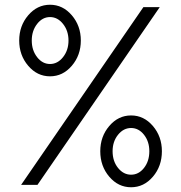

<svg xmlns="http://www.w3.org/2000/svg" viewBox="-20 -780 763 810"><path d="M283 -502.5Q245 -458 191 -458Q137 -458 99 -502.5Q61 -547 61 -609Q61 -671 99 -715.5Q137 -760 191 -760Q245 -760 283 -715.5Q321 -671 321 -609Q321 -547 283 -502.5ZM69 0 585 -750H654L138 0ZM136.5 -539Q159 -510 191 -510Q223 -510 246 -539Q269 -568 269 -609Q269 -650 246 -679Q223 -708 191 -708Q159 -708 136.5 -679Q114 -650 114 -609Q114 -568 136.5 -539ZM403 -142Q403 -204 441 -248.5Q479 -293 533 -293Q587 -293 625 -248.5Q663 -204 663 -142Q663 -79 625 -34.5Q587 10 533 10Q479 10 441 -34.5Q403 -79 403 -142ZM610 -142Q610 -183 587.5 -211.5Q565 -240 533 -240Q501 -240 478 -211.5Q455 -183 455 -142Q455 -100 478 -71.5Q501 -43 533 -43Q565 -43 587.5 -71.5Q610 -100 610 -142Z"/></svg>

Font: Orkney Light
Style: Regular
Weight: 300
Designer: Samuel Oakes and Alfredo Marco Pradil
Foundry: Alfredo Marco Pradil
Version: 1.0; ttfautohint (v1.5)